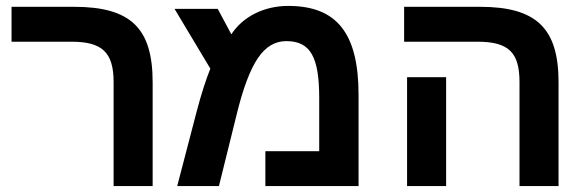

<svg xmlns="http://www.w3.org/2000/svg" viewBox="-20 -629 1988 649"><path d="M496 0V-351C496 -534 422 -606 230 -606H19V-488H222C324 -488 364 -453 364 -352V0Z M954 -609C873 -609 801 -573 762 -513L716 -599H570L691 -397C677 -362 661 -314 645 -253L579 0H720L779 -238C801 -330 826 -395 852 -433C878 -471 909 -490 948 -490C1030 -490 1059 -435 1059 -298V-118H877V0H1192V-308C1192 -515 1120 -609 954 -609Z M1868 0V-351C1868 -533 1794 -606 1602 -606H1346V-488H1594C1699 -488 1736 -452 1736 -352V0ZM1488 -368H1356V0H1488Z"/></svg>

Font: Noto Sans Hebrew Droid
Style: Bold
Weight: 700
Designer: Monotype Design Team
Foundry: Monotype Imaging Inc.
Version: Version 1.100